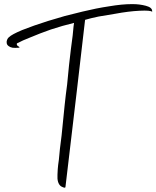

<svg xmlns="http://www.w3.org/2000/svg" viewBox="-20 -912 748 918"><path d="M609.8 -892.3C579 -892.3 543 -888.8 501.6 -881.8C460.2 -875.6 418 -867.2 374.9 -856.7C346.7 -849.6 318.6 -842.6 290.4 -835.6C262.2 -827.6 235.4 -819.7 209.9 -811.8C162.4 -796.8 121 -782.3 85.8 -768.2C52.4 -754.2 31.2 -742.7 22.4 -733.9C17.2 -729.5 13.6 -722.9 11.9 -714.1V-708.8C11.9 -701.8 15 -696.1 21.1 -691.7C25.5 -688.2 31.7 -685.5 39.6 -683.8C46.6 -682.9 56.8 -682.9 70 -683.8C74.4 -684.6 74.4 -686.4 70 -689C64.7 -691.7 61.6 -694.8 60.7 -698.3C59.8 -700.9 59.8 -702.7 60.7 -703.6C61.6 -705.3 63.8 -706.6 67.3 -707.5C77.9 -713.7 97.7 -722.5 126.7 -733.9C155.8 -746.2 187.9 -758.6 223.1 -770.9C241.6 -777 260 -782.8 278.5 -788C297.9 -793.3 316.4 -798.2 334 -802.6C333.1 -799.9 330.9 -779.7 327.4 -741.8C322.1 -704 316.4 -657.4 310.2 -601.9C307.6 -572.9 304.5 -541.6 301 -508.2C296.6 -475.6 292.6 -442.6 289.1 -409.2C283.8 -359.9 279 -312 274.6 -265.3C268.4 -219.6 264 -180.4 261.4 -147.8C258.7 -130.2 257 -115.3 256.1 -103C255.2 -90.6 254.8 -81.8 254.8 -76.6C253 -49.3 258.7 -30.8 271.9 -21.1C279.8 -16.7 285.6 -14.5 289.1 -14.5C291.7 -14.5 293 -15.8 293 -18.5C335.3 -373.1 366.5 -639.3 386.8 -817.1C404.4 -822.4 425.9 -827.6 451.4 -832.9C477 -837.3 503.4 -841.7 530.6 -846.1C572.9 -854 611.6 -858.9 646.8 -860.6C682.9 -862.4 703.1 -860.6 707.5 -855.4V-859.3C707.5 -870.8 697.4 -879.1 677.2 -884.4C656.9 -889.7 636.2 -892.3 615.1 -892.3Z"/></svg>

Font: Impossible
Style: Reguler
Weight: 400
Designer: Ahsan Design
Foundry: Designer
Version: Version 3.16.0